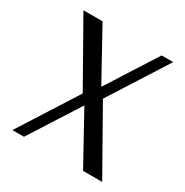

<svg xmlns="http://www.w3.org/2000/svg" viewBox="-162 -833 932 965"><g transform="rotate(30 304.5 -350.0)"><path d="M450 0 267 -332 502 -700H569L355 -364L561 0ZM40 0 254 -336 48 -700H159L342 -368L107 0Z"/></g></svg>

Font: Sutasoma
Style: Regular
Weight: 400
Designer: Izhar Fathurrohim, Akbar Rohmanto, Arusyal Khofiqoini
Foundry: Kiwari Kolektiv
Version: Version 1.102